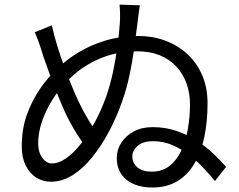

<svg xmlns="http://www.w3.org/2000/svg" viewBox="-20 -803 1040 837"><path d="M589.6 -780Q586.4 -761.6 583.7 -738.8Q581 -716 579 -700.5Q572.8 -648.1 564.8 -590.5Q556.8 -533 544.5 -474.9Q532.1 -416.7 512.6 -361.4Q489.2 -293.8 455.7 -230.7Q422.3 -167.6 382.4 -118Q342.5 -68.4 296.7 -39.6Q250.9 -10.8 202.2 -10.8Q166.7 -10.8 137.7 -29.1Q108.8 -47.5 91.8 -82.2Q74.8 -116.9 74.8 -165.4Q74.8 -242.9 98.6 -306.9Q122.4 -371 158.4 -421.2Q186.3 -461.9 227.1 -501.7Q268 -541.5 321.3 -574.1Q374.7 -606.7 440.5 -626.4Q506.3 -646.1 584.3 -646.1Q645.3 -646.1 699.4 -626.2Q753.5 -606.2 795.2 -568.6Q837 -531 860.9 -476.4Q884.8 -421.7 884.8 -352Q884.8 -273 870.8 -206.1Q856.8 -139.3 827.3 -89.6Q797.8 -39.9 752.4 -12.7Q707 14.4 644.1 14.4Q573.1 14.4 531 -19.9Q489 -54.2 489 -115Q489 -150.1 508.6 -180.7Q528.3 -211.3 563.5 -230.1Q598.8 -248.8 644.8 -248.8Q701.8 -248.8 750.4 -231.9Q799.1 -215 839.4 -188.5Q879.8 -162 911.3 -132Q942.8 -101.9 965.6 -75.4L917 -13.8Q897.6 -37.8 870 -67.6Q842.4 -97.4 808.1 -124.7Q773.8 -152 733.4 -169.7Q693 -187.5 647.2 -187.5Q603.2 -187.5 580.1 -167Q556.9 -146.4 556.9 -121.9Q556.9 -92 579.2 -73.4Q601.5 -54.7 641.4 -54.7Q687.1 -54.7 718.8 -79.5Q750.6 -104.2 770.2 -146.4Q789.7 -188.6 799 -241.3Q808.2 -294.1 808.2 -349.4Q808.2 -397.6 793.1 -439.5Q778 -481.5 748.6 -513Q719.3 -544.5 676.6 -561.9Q634 -579.3 579 -579.3Q497.5 -579.3 429.7 -553.4Q361.9 -527.5 309 -483.2Q256.1 -438.9 218 -382.9Q196 -350 179.9 -315.4Q163.8 -280.9 155.1 -246.5Q146.5 -212.1 146.5 -177Q146.5 -139.3 164.5 -114.9Q182.6 -90.5 205.5 -90.5Q236.3 -90.5 269 -113.4Q301.7 -136.3 333.3 -177Q365 -217.6 393.7 -270.8Q422.3 -324 443.8 -384.6Q460.8 -433.6 472.9 -490.6Q485 -547.5 492.2 -602.8Q499.4 -658.1 502.2 -699.8Q503.8 -725.8 503.4 -743.4Q503 -761 501 -782.8ZM206.1 -692.7Q215.3 -649.7 229.8 -602.6Q244.2 -555.6 260.8 -510.8Q277.5 -466.1 293.1 -427.9Q308.7 -389.6 321.3 -363.3Q342.5 -318.2 367.5 -277.1Q392.5 -236 419.2 -202.1L372 -141.3Q355.6 -160.3 337.3 -185.8Q319 -211.4 301.7 -241.2Q284.5 -271.1 268.4 -303.1Q253.1 -336.2 234.4 -381.7Q215.7 -427.2 198.4 -474.5Q181.1 -521.8 168.5 -558.5Q163.1 -576.5 158 -592.6Q152.9 -608.7 146.6 -625.7Q140.3 -642.6 131.8 -662.6Z"/></svg>

Font: Noto Sans TC
Style: Regular
Weight: 100
Designer: Ryoko NISHIZUKA 西塚涼子 (kana, bopomofo & ideographs); Paul D. Hunt (Latin, Greek & Cyrillic); Sandoll Communications 산돌커뮤니
Foundry: Adobe
Version: Version 2.004;hotconv 1.0.118;makeotfexe 2.5.65603